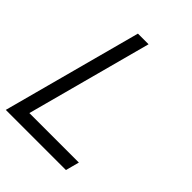

<svg xmlns="http://www.w3.org/2000/svg" viewBox="-222 -829 938 938"><g transform="rotate(45 247.5 -360.0)"><path d="M-16.5 0H399L417.9 -70.5H75.9L250 -720H176.5Z"/></g></svg>

Font: Manrope
Style: RegularItalic
Weight: 400
Italic angle: -15°
Designer: Mikhail Sharanda
Foundry: Mikhail Sharanda
Version: Version 4.502;hotconv 1.0.109;makeotfexe 2.5.65596